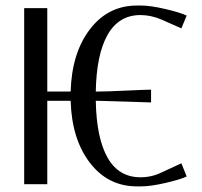

<svg xmlns="http://www.w3.org/2000/svg" viewBox="-20 -662 727 690"><path d="M66.9 -632.8H149.9V-333H233.9Q237.8 -471.2 303 -556.6Q368.2 -642.1 472.2 -642.1H487.8Q521 -642.1 575 -629.4Q628.9 -616.7 650.9 -606L631.8 -560.1L560.1 -591.8Q522 -607.9 484.9 -607.9Q407.2 -607.9 366.9 -537.4Q326.7 -466.8 324.2 -333H330.1Q362.3 -333 433.3 -336.4Q504.4 -339.8 522.9 -339.8V-293.9L330.1 -299.8H324.2Q326.7 -165.5 366.7 -95.2Q406.7 -24.9 484.9 -24.9Q524.9 -24.9 560.1 -42L631.8 -75.2L650.9 -27.8Q628.9 -17.1 575 -4.6Q521 7.8 487.8 7.8H472.2Q368.2 7.8 303 -77.1Q237.8 -162.1 233.9 -299.8H149.9V0H66.9Z"/></svg>

Font: Resagokr
Style: Regular
Weight: 500
Designer: gluk
Foundry: gluk
Version: Version 0.95